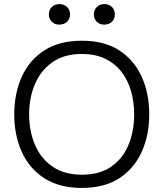

<svg xmlns="http://www.w3.org/2000/svg" viewBox="-20 -915 803 943"><path d="M382 8Q272 8 198.5 -39Q125 -86 87.5 -168Q50 -250 50 -353Q50 -457 87.5 -539Q125 -621 198.5 -668Q272 -715 382 -715Q492 -715 565 -668Q638 -621 675.5 -539Q713 -457 713 -353Q713 -250 675.5 -168Q638 -86 565 -39Q492 8 382 8ZM382 -57Q470 -57 527 -97Q584 -137 611.5 -204.5Q639 -272 639 -353Q639 -414 623.5 -468Q608 -522 576 -563Q544 -604 495.5 -627Q447 -650 382 -650Q295 -650 237.5 -609.5Q180 -569 151.5 -501.5Q123 -434 123 -353Q123 -273 151 -205.5Q179 -138 237 -97.5Q295 -57 382 -57ZM492 -794Q470 -794 455.5 -808Q441 -822 441 -844Q441 -866 455.5 -880.5Q470 -895 492 -895Q515 -895 529.5 -881Q544 -867 544 -844Q544 -822 529.5 -808Q515 -794 492 -794ZM271 -794Q249 -794 234.5 -808Q220 -822 220 -844Q220 -866 234.5 -880.5Q249 -895 271 -895Q294 -895 309 -881Q324 -867 324 -844Q324 -822 309 -808Q294 -794 271 -794Z"/></svg>

Font: Onest Light
Style: Regular
Weight: 300
Designer: Dmitri Voloshin, Andrey Kudryavtsev
Foundry: Dmitri Voloshin, Andrey Kudryavtsev
Version: Version 1.000;gftools[0.9.33]